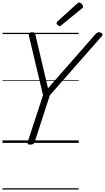

<svg xmlns="http://www.w3.org/2000/svg" viewBox="-20 -1149 844 1544"><path d="M223 14Q196 14 202 -5L326 -384L213 -859Q209 -875 216.5 -882.5Q224 -890 237 -890Q252 -890 257 -884.5Q262 -879 265 -868L366 -439L742 -868Q756 -883 765 -888Q774 -893 788 -887Q800 -884 803.5 -875.5Q807 -867 796 -855L381 -383L258 -5Q252 14 223 14ZM459 -939Q452 -939 443.5 -947.5Q435 -956 435 -963Q435 -966 435.5 -968.5Q436 -971 440 -975L600 -1120Q605 -1124 608 -1126.5Q611 -1129 615 -1129Q622 -1129 629.5 -1124Q637 -1119 642.5 -1111Q648 -1103 648 -1097Q648 -1093 647 -1089.5Q646 -1086 640 -1082L473 -946Q468 -943 465.5 -941Q463 -939 459 -939ZM0 365H613V375H0ZM0 -20H613V0H0ZM0 -505H613V-500H0ZM0 -885H613V-875H0Z"/></svg>

Font: Playwrite DK Uloopet Guides
Style: Regular
Weight: 400
Designer: Veronika Burian, José Scaglione
Foundry: TypeTogether
Version: Version 1.003